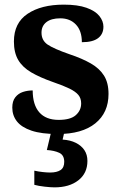

<svg xmlns="http://www.w3.org/2000/svg" viewBox="-20 -568 521 828"><path d="M229 10Q159 10 116 -4.5Q73 -19 53 -44.5Q33 -70 33 -104Q33 -132 46 -148.5Q59 -165 79 -171.5Q99 -178 121 -178Q121 -116 149.5 -83.5Q178 -51 233 -51Q284 -51 307 -71.5Q330 -92 330 -122Q330 -144 318 -158.5Q306 -173 279.5 -186Q253 -199 209 -214Q152 -234 114.5 -256Q77 -278 58.5 -309.5Q40 -341 40 -389Q40 -469 99 -508.5Q158 -548 255 -548Q315 -548 353 -534.5Q391 -521 408.5 -499Q426 -477 426 -453Q426 -421 403 -403.5Q380 -386 333 -386Q333 -435 307.5 -462Q282 -489 240 -489Q201 -489 180 -472.5Q159 -456 159 -427Q159 -394 185 -376Q211 -358 280 -334Q334 -316 371.5 -294.5Q409 -273 428.5 -242Q448 -211 448 -163Q448 -82 391 -36Q334 10 229 10ZM215 240Q199 240 172.5 237Q146 234 128 229V168Q146 172 164.5 174Q183 176 196 176Q225 176 241 165.5Q257 155 257 130Q257 101 235.5 91Q214 81 182 79L203 -9H260L250 34Q283 36 307 48Q331 60 344 79.5Q357 99 357 126Q357 179 318 209.5Q279 240 215 240Z"/></svg>

Font: Noto Serif Khmer
Style: Bold
Weight: 700
Version: Version 2.003